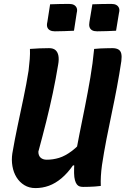

<svg xmlns="http://www.w3.org/2000/svg" viewBox="-20 -950 641 981"><path d="M495 0Q480 2 465 3Q450 4 435 4.5Q420 5 405 5Q395 5 387 2.5Q379 0 373 -7.5Q367 -15 363 -29Q359 -43 358.5 -65.5Q358 -88 360 -121Q371 -191 385.5 -262.5Q400 -334 414.5 -407Q429 -480 441.5 -553Q454 -626 461 -700Q478 -702 493 -702.5Q508 -703 523 -703.5Q538 -704 554 -704Q573 -704 584.5 -697.5Q596 -691 599.5 -676.5Q603 -662 600 -638Q590 -571 577.5 -504.5Q565 -438 551 -372Q537 -306 524 -239Q511 -172 501 -106Q497 -77 495.5 -50.5Q494 -24 495 0ZM161 11Q129 11 104.5 -4Q80 -19 64.5 -44Q49 -69 43.5 -101Q38 -133 43 -166Q55 -236 70 -307Q85 -378 100 -449Q115 -520 126 -589Q130 -622 132 -648.5Q134 -675 133 -700Q159 -702 183 -703Q207 -704 231 -704Q252 -704 263.5 -694Q275 -684 278.5 -665Q282 -646 277 -619Q265 -546 250 -475Q235 -404 216.5 -330Q198 -256 176 -175Q176 -155 187.5 -144.5Q199 -134 219 -134Q251 -134 282 -143.5Q313 -153 347 -178.5Q381 -204 422 -253L392 -105H353Q325 -65 294 -39Q263 -13 230 -1Q197 11 161 11ZM236 -928Q260 -929 285.5 -929.5Q311 -930 333 -930Q349 -930 358.5 -924.5Q368 -919 372 -909Q376 -899 372 -884L358 -793Q334 -792 309.5 -791Q285 -790 260 -790Q245 -790 235 -795.5Q225 -801 221.5 -811.5Q218 -822 222 -838ZM452 -928Q476 -929 501.5 -929.5Q527 -930 549 -930Q565 -930 574.5 -924.5Q584 -919 588 -909Q592 -899 588 -884L573 -793Q550 -792 525.5 -791Q501 -790 476 -790Q460 -790 450.5 -795.5Q441 -801 437.5 -811.5Q434 -822 437 -838Z"/></svg>

Font: Rec Mono Semicasual
Style: Bold Italic
Weight: 700
Italic angle: -10°
Version: Version 1.085; ttfautohint (v1.8.4.7-5d5b)